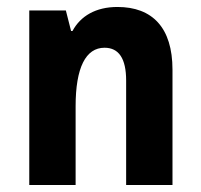

<svg xmlns="http://www.w3.org/2000/svg" viewBox="-20 -531 577 551"><path d="M64 0H197V-226C197 -337 226 -394 280 -394C321 -394 342 -363 342 -300V0H475V-331C475 -452 417 -511 317 -511C255 -511 211 -485 188 -442H184L169 -501H64Z"/></svg>

Font: Noto Sans Armenian Condensed
Style: Bold
Weight: 700
Width: 3
Designer: Monotype Design Team
Foundry: Monotype Imaging Inc.
Version: Version 2.008